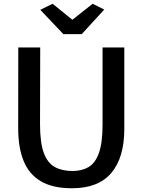

<svg xmlns="http://www.w3.org/2000/svg" viewBox="-20 -996 760 1024"><path d="M363.5 8Q260 8 196.8 -30Q133.5 -68 105.2 -139.5Q77 -211 77 -311L77.5 -743H194.5L193.5 -333.5Q193.5 -234 213.8 -180Q234 -126 272.8 -105Q311.5 -84 367 -84Q417 -84 452.8 -105.2Q488.5 -126.5 507.8 -180.5Q527 -234.5 527 -333.5V-743H643V-309Q643 -156 574 -74Q505 8 363.5 8ZM318 -814 195 -943.5 260.5 -976 366 -890.5 474 -976 536 -945 416 -814Z"/></svg>

Font: Merriweather Sans
Style: Regular
Weight: 400
Designer: Eben Sorkin
Foundry: Eben Sorkin
Version: Version 1.008; ttfautohint (v1.7.19-72a1) -l 8 -r 50 -G 200 